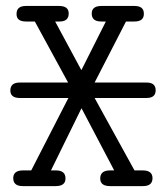

<svg xmlns="http://www.w3.org/2000/svg" viewBox="-20 -631 565 651"><path d="M15.1 -324.2Q15.1 -351.1 46.9 -351.1H210.9L98.1 -558.1H67.9Q35.6 -558.1 36.1 -584Q36.1 -610.8 67.9 -610.8H180.2Q213.4 -610.8 212.9 -585Q212.9 -558.1 182.1 -558.1H167L255.9 -393.1L338.9 -558.1H323.2Q291 -558.1 291 -585Q291 -610.8 324.2 -610.8H436Q468.3 -610.8 467.8 -584Q467.8 -558.1 436 -558.1H407.2L300.8 -351.1H477.1Q507.8 -351.1 507.8 -325Q507.8 -298.8 477.1 -298.8H300.8L436 -53.2H463.9Q497.1 -53.2 497.1 -26.9Q497.1 0 464.8 0H353Q319.8 0 319.8 -25.9Q319.8 -52.7 352.1 -53.2H367.2L256.8 -263.2H255.9L152.8 -53.2H169.9Q202.1 -53.2 202.1 -25.9Q202.1 0 168.9 0H57.1Q24.9 0 24.9 -26.9Q24.9 -52.7 57.1 -53.2H85.9L211.9 -298.8H45.9Q15.1 -299.3 15.1 -324.2Z"/></svg>

Font: CMU Typewriter Text
Style: Light
Weight: 200
Version: Version 0.7.0